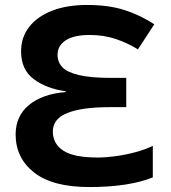

<svg xmlns="http://www.w3.org/2000/svg" viewBox="-20 -744 688 774"><path d="M331 -724Q418 -724 482 -703.5Q546 -683 602 -646L536 -545Q494 -571 446 -587Q398 -603 342 -603Q278 -603 245 -581.5Q212 -560 212 -523Q212 -494 231 -473.5Q250 -453 297.5 -441.5Q345 -430 429 -430H489V-312H422Q310 -312 251.5 -288.5Q193 -265 193 -214Q193 -164 235.5 -136.5Q278 -109 373 -109Q407 -109 447 -114.5Q487 -120 526 -130.5Q565 -141 596 -156V-29Q550 -10 485.5 0Q421 10 340 10Q192 10 117.5 -48.5Q43 -107 43 -202Q43 -276 96.5 -320.5Q150 -365 245 -373V-376Q167 -387 116 -425Q65 -463 65 -537Q65 -594 98 -636Q131 -678 190.5 -701Q250 -724 331 -724Z"/></svg>

Font: BC Sans
Style: Bold
Weight: 700
Designer: Monotype Design Team
Province of B.C.
Foundry: Monotype Imaging Inc.
Version: Version 2.000;GOOG;noto-source:20170915:90ef993387c0